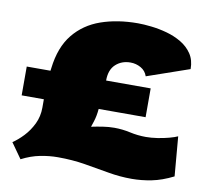

<svg xmlns="http://www.w3.org/2000/svg" viewBox="-87 -901 1128 1019"><g transform="rotate(10 477.0 -391.5)"><path d="M908.2 -34.2Q846.7 -3.4 792.2 7.3Q737.8 18.1 686 18.1Q621.6 18.1 558.3 6.8Q495.1 -4.4 427.2 -15.6Q359.4 -26.9 280.8 -26.9Q234.9 -26.9 186 -17.3Q137.2 -7.8 86.9 18.1L28.8 -64Q57.1 -82.5 85.9 -113Q114.7 -143.6 134.3 -183.8Q153.8 -224.1 153.8 -272V-316.9H34.2V-472.2H162.1L164.1 -486.8Q177.7 -601.1 233.4 -669.9Q289.1 -738.8 377.4 -769.8Q465.8 -800.8 576.2 -800.8Q607.4 -800.8 648.9 -796.1Q690.4 -791.5 732.9 -779.8Q775.4 -768.1 811.8 -746.6Q848.1 -725.1 870.6 -691.7Q893.1 -658.2 893.1 -609.9L665 -530.8Q655.3 -559.6 629.4 -574.2Q603.5 -588.9 573.2 -588.9Q525.9 -588.9 493.9 -559.6Q461.9 -530.3 461.9 -472.2H702.1V-316.9H449.2Q445.8 -277.3 435.8 -247.1Q425.8 -216.8 425.8 -216.8Q455.1 -223.1 487.1 -228Q519 -232.9 548.8 -232.9Q592.3 -232.9 635 -223.4Q677.7 -213.9 721.2 -213.9Q750.5 -213.9 783.7 -219Q816.9 -224.1 845.7 -231.9Q874.5 -239.7 890.1 -247.1Z"/></g></svg>

Font: Rammetto One
Style: Regular
Weight: 400
Designer: Vernon Adams
Foundry: Vernon Adams
Version: Version 1.100; ttfautohint (v1.8.4.7-5d5b)